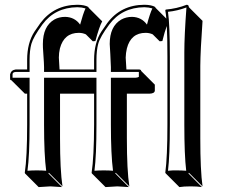

<svg xmlns="http://www.w3.org/2000/svg" viewBox="-20 -718 972 798"><path d="M425.8 -622.1Q482.4 -697.8 580.1 -698.2Q610.4 -697.8 625 -689L626 -686L671.4 -640.6Q669.4 -661.1 667 -674.8L668.9 -678.2Q714.8 -682.1 755.9 -698.2Q760.3 -697.8 762.7 -695.8Q764.6 -692.4 765.1 -688L821.8 -631.3Q813 -509.3 812.5 -443.4V-143.6Q812.5 -9.3 821.8 56.6L765.1 0L763.2 2.9L819.3 59.6Q801.3 56.6 772.5 56.6Q743.7 56.6 725.6 59.6L668.9 2.9L667 0Q675.8 -64.9 675.8 -200.2V-481.9Q675.8 -563.5 673.3 -609.9Q664.6 -587.4 654.8 -547.4L643.6 -546.4L614.7 -575.2Q601.1 -581.5 585.4 -581.5Q523.9 -581.5 507.3 -516.6Q502.9 -498 502.4 -478.5Q502.4 -469.7 505.4 -429.2H559.1Q563.5 -428.7 565.4 -426.8Q566.4 -424.3 566.9 -422.9L623.5 -366.2V-341.3Q622.6 -329.1 600.6 -328.6H507.3V-143.6Q507.3 -10.3 517.6 56.6L460.9 0L459 2.9L515.6 59.6Q513.7 59.6 467.8 56.6L418.5 59.6L361.8 2.9L360.8 0Q370.6 -64 371.1 -200.2V-328.6H322.8H301.8H229.5V-143.6Q229.5 -10.3 239.7 56.6L183.1 0L181.2 2.9L237.8 59.6Q235.8 59.6 189.5 56.6L140.6 59.6L84 2.9L83 0Q92.8 -64 92.8 -200.2V-328.6H83.5L26.9 -384.8Q23.9 -385.3 22.9 -385.7Q22 -388.2 22 -391.1V-409.2Q26.4 -426.8 44.9 -429.2H92.8V-469.2Q92.8 -540 123.5 -586.9Q131.3 -599.1 147.9 -622.1Q204.6 -697.8 301.8 -698.2Q332 -697.8 347.2 -689L348.1 -686L404.8 -629.4Q392.6 -607.4 376.5 -547.4L365.7 -546.4L336.9 -575.2Q323.2 -581.5 307.6 -581.5Q246.1 -581.5 229 -516.6Q224.6 -498 224.6 -478.5Q224.6 -469.2 227.5 -429.2H263.2H280.8H371.1V-469.2Q371.1 -540 401.4 -586.9Q409.2 -599.1 425.8 -622.1ZM686 -200.2Q686 -72.3 678.2 -8.3Q697.8 -10.3 715.8 -9.8Q734.9 -9.8 753.9 -8.3Q746.1 -73.7 746.1 -200.2V-500Q746.1 -568.8 754.9 -687Q717.3 -672.9 678.2 -668.9Q686 -615.2 686 -481.9ZM434.1 -616.2Q396 -564.9 388.2 -535.6Q380.9 -508.8 380.9 -469.2V-418.9H163.1V-439Q163.1 -452.1 160.2 -492.7Q157.7 -525.9 158.2 -535.2Q158.2 -608.9 205.6 -636.7Q225.1 -647.9 251 -647.9Q290.5 -647 313 -615.7Q325.2 -661.1 335.4 -683.1Q320.8 -687.5 301.8 -688Q208.5 -687 156.2 -616.2Q118.7 -564.5 110.4 -535.6Q103 -508.8 103 -469.2V-418.9H44.9Q32.2 -418 32.2 -409.2V-395H103V-200.2Q103 -71.3 94.2 -8.3Q111.8 -9.8 132.8 -9.8Q155.3 -9.8 171.9 -8.3Q163.1 -74.7 163.1 -200.2V-395H380.9V-200.2Q380.9 -71.3 372.6 -8.3Q390.1 -9.8 411.1 -9.8Q433.6 -9.8 449.7 -8.3Q440.9 -75.2 440.9 -200.2V-395H543.9Q551.8 -395.5 557.1 -398.4V-418.9H440.9V-439Q440.9 -452.1 438.5 -492.7Q436 -525.9 436 -535.2Q436 -608.9 483.9 -636.7Q504.4 -647.9 528.8 -647.9Q568.4 -647 590.8 -615.7Q603 -661.6 613.3 -683.1Q598.6 -687.5 580.1 -688Q486.8 -687 434.1 -616.2Z"/></svg>

Font: Linux Biolinum Shadow O
Style: Regular
Weight: 400
Designer: Philipp H. Poll
Foundry: Philipp H. Poll
Version: Version 1.0.4